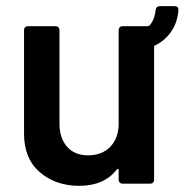

<svg xmlns="http://www.w3.org/2000/svg" viewBox="-20 -596 599 623"><path d="M559 -564Q556 -523 535.5 -493.5Q515 -464 484 -449Q480 -448 480 -443V-12Q480 -7 476.5 -3.5Q473 0 468 0H377Q372 0 368.5 -3.5Q365 -7 365 -12V-44Q365 -47 363 -48Q361 -49 359 -46Q318 7 237 7Q161 7 109.5 -37Q58 -81 58 -162V-499Q58 -504 61.5 -507.5Q65 -511 70 -511H161Q166 -511 169.5 -507.5Q173 -504 173 -499V-195Q173 -148 197.5 -120Q222 -92 266 -92Q311 -92 338 -120Q365 -148 365 -195V-499Q365 -504 368.5 -507.5Q372 -511 377 -511H458Q461 -511 465 -513Q482 -532 485 -564Q487 -576 498 -576H547Q559 -576 559 -564Z"/></svg>

Font: Barlow SemiBold
Style: Regular
Weight: 600
Designer: Jeremy Tribby
Foundry: Tribby Type
Version: Version 1.422